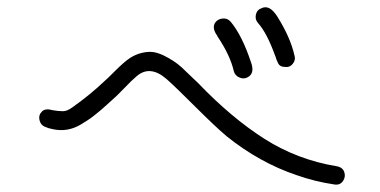

<svg xmlns="http://www.w3.org/2000/svg" viewBox="-20 -683 1040 525"><path d="M666 -513.7Q677.7 -482.4 657.2 -471.7Q646.5 -465.8 634.3 -471.2Q622.1 -476.6 619.1 -489.3Q609.4 -531.2 576.2 -581.1Q576.2 -582 575.2 -582Q575.2 -583 574.2 -585Q558.6 -606.4 568.4 -621.1Q575.2 -630.9 588.4 -632.3Q601.6 -633.8 610.4 -624Q641.6 -586.9 666 -513.7ZM785.2 -531.2Q789.1 -519.5 780.8 -508.8Q772.5 -498 758.8 -500Q745.1 -500 740.2 -510.7Q736.3 -517.6 732.4 -531.2V-530.3Q710 -592.8 685.5 -620.1Q676.8 -629.9 679.7 -643.1Q682.6 -656.2 694.3 -660.2Q716.8 -671.9 738.3 -637.7Q774.4 -580.1 785.2 -531.2ZM900.4 -228.5Q917 -225.6 921.4 -212.4Q925.8 -199.2 917.5 -187.5Q909.2 -175.8 893.6 -178.7Q840.8 -186.5 791 -204.1Q689.5 -238.3 599.6 -310.5Q568.4 -336.9 514.6 -390.6Q460.9 -444.3 435.5 -466.8Q389.6 -506.8 352.5 -473.6Q340.8 -463.9 319.8 -441.9Q298.8 -419.9 286.1 -409.2Q284.2 -407.2 271.5 -396Q258.8 -384.8 254.9 -381.3Q251 -377.9 238.8 -368.2Q226.6 -358.4 220.7 -355Q214.8 -351.6 203.1 -343.8Q165 -320.3 123 -330.1Q112.3 -332 101.6 -336.9Q90.8 -341.8 87.9 -355Q85 -368.2 93.8 -377Q102.5 -387.7 123 -381.8Q139.6 -378.9 152.3 -378.9Q163.1 -378.9 176.8 -388.7Q225.6 -422.9 267.6 -462.9Q270.5 -464.8 294.9 -489.3Q320.3 -514.6 335.4 -524.4Q350.6 -534.2 366.7 -538.1Q382.8 -542 395.5 -541Q408.2 -540 425.8 -532.2Q456.1 -517.6 476.6 -499Q492.2 -484.4 498.5 -478Q504.9 -471.7 521.5 -456.1Q612.3 -361.3 702.6 -303.7Q793 -246.1 900.4 -228.5Z"/></svg>

Font: irohamaru Light
Style: Regular
Weight: 200
Designer: [Source Han Sans]
Ryoko NISHIZUKA  (kana & ideographs); Paul D. Hunt (Latin, Greek & Cyrillic); Wenlong ZHANG  (bopomofo
Version: Version 1.01